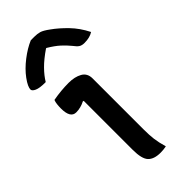

<svg xmlns="http://www.w3.org/2000/svg" viewBox="-262 -866 919 919"><g transform="rotate(-45 198.0 -406.0)"><path d="M140 -100V-432L135 -433Q122 -426 106.5 -422Q91 -418 76 -418Q37 -418 37 -483Q37 -497 38.5 -510.5Q40 -524 44 -534Q71 -539 97.5 -541.5Q124 -544 150 -544Q191 -544 218.5 -528.5Q246 -513 246 -478V-132Q246 -94 249.5 -66Q253 -38 264 0Q245 4 225 4Q181 4 160.5 -17.5Q140 -39 140 -100ZM166 -816H190Q210 -816 225.5 -811.5Q241 -807 268 -787Q302 -763 337.5 -726.5Q373 -690 398 -640Q375 -625 339 -625Q322 -625 311.5 -631.5Q301 -638 287 -657Q270 -678 249 -697Q228 -716 193 -737H190Q146 -707 118.5 -679Q91 -651 75 -624H69Q34 -624 16 -632Q-2 -640 -2 -651Q-2 -659 4 -672.5Q10 -686 24 -705Q49 -739 88.5 -769.5Q128 -800 166 -816Z"/></g></svg>

Font: Recursive Sn Csl St Med
Style: Regular
Weight: 500
Version: Version 1.079;hotconv 1.0.112;makeotfexe 2.5.65598; ttfautoh